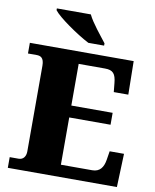

<svg xmlns="http://www.w3.org/2000/svg" viewBox="-99 -1006 873 1080"><g transform="rotate(10 337.5 -465.5)"><path d="M345 -771H435V-784C406 -822 352 -886 331 -931H137V-921C162 -886 275 -807 345 -771ZM21 0H644L651 -191H569L561 -141C554 -97 534 -69 491 -69H312V-339H548V-407H312V-645H462C509 -645 524 -626 529 -573L534 -523H617L614 -714H21V-653H70C92 -653 113 -646 113 -599V-110C113 -82 99 -61 72 -61H21Z"/></g></svg>

Font: Noto Serif Malayalam Black
Style: Regular
Weight: 900
Designer: Indian type Foundry, Jelle Bosma, Monotype Design Team
Foundry: Monotype Imaging Inc.
Version: Version 2.104